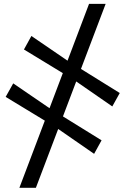

<svg xmlns="http://www.w3.org/2000/svg" viewBox="-20 -786 642 966"><path d="M77.5 159 428 -766.5H511.5L160.5 159ZM453.5 -12 257 -148 214.5 -173.5 8.5 -298.5 46.5 -366.5 239.5 -234.5 281 -210 491 -80ZM545 -250.5 348.5 -386.5 306 -412 100.5 -537 138 -605 331 -473 372.5 -448.5 582.5 -318Z"/></svg>

Font: Merriweather 60pt
Style: Bold Italic
Weight: 700
Italic angle: -7.8°
Version: Version 2.101